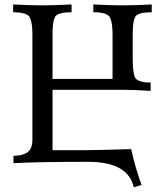

<svg xmlns="http://www.w3.org/2000/svg" viewBox="-20 -713 734 842"><path d="M566.4 108.4Q542.5 -3.4 365.7 -3.4Q156.7 -3.4 39.1 2.4V-29.8Q78.1 -29.8 99.9 -44.7Q121.6 -59.6 122.1 -99.1V-562.5Q122.1 -612.8 111.1 -636Q100.1 -659.2 37.6 -659.2V-693.4Q111.8 -689.5 166.5 -689.5Q213.4 -689.5 293.9 -693.4V-659.2Q231 -659.2 220.7 -637.9Q210.4 -616.7 210.4 -565.4V-366.7H473.6V-562.5Q473.6 -612.8 462.6 -636Q451.7 -659.2 389.2 -659.2V-693.4Q463.4 -689.5 518.1 -689.5Q564.9 -689.5 645.5 -693.4V-659.2Q582.5 -659.2 572.3 -637.9Q562 -616.7 562 -565.4V-456.1Q562 -402.3 570.6 -376.7Q579.1 -351.1 640.6 -351.1V-314.5Q570.3 -319.3 518.1 -319.3H210.4V-54.2H334.5Q415.5 -54.7 555.2 -59.1Q573.2 21.5 600.6 98.1Z"/></svg>

Font: Almanac
Style: Regular
Weight: 400
Designer: Eden's Almanac
Version: Version 3.501;March 28, 2021;FontCreator 13.0.0.2683 64-bit